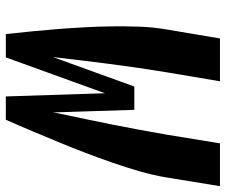

<svg xmlns="http://www.w3.org/2000/svg" viewBox="-78 -697 775 659"><g transform="rotate(90 309.5 -367.5)"><path d="M97 0Q92 -45 87.5 -90.5Q83 -136 79.5 -181.5Q76 -227 73.5 -273Q71 -319 70.5 -365Q70 -411 71.5 -458Q73 -505 81 -551L112 -735H259L228 -551Q212 -454 199.5 -356.5Q187 -259 176 -162L277 -441H357L364 -221L366 -162L369 -180Q389 -273 407.5 -365.5Q426 -458 442 -551L472 -735H619L589 -551Q581 -504 567.5 -457.5Q554 -411 538 -365Q522 -319 504.5 -273Q487 -227 468 -181.5Q449 -136 430 -90.5Q411 -45 391 0H311L300 -340L177 0Z"/></g></svg>

Font: Iosevka Curly Heavy Extended
Style: Italic
Weight: 900
Width: 7
Italic angle: -9°
Monospace: yes
Designer: Belleve Invis
Foundry: Belleve Invis
Version: Version 11.1.0; ttfautohint (v1.8.3)